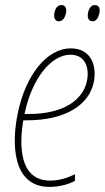

<svg xmlns="http://www.w3.org/2000/svg" viewBox="-20 -728 414 758"><path d="M346 -644C359 -644 367 -655 372 -674C377 -696 370 -708 354 -708C341 -708 332 -697 328 -679C323 -657 330 -644 346 -644ZM213 -644C226 -644 235 -655 240 -674C245 -696 238 -708 222 -708C209 -708 199 -697 195 -679C191 -657 197 -644 213 -644ZM176 10C214 10 253 -1 276 -14V-40C249 -27 216 -15 178 -15C57 -15 55 -152 72 -253H86C240 -253 332 -315 350 -403C363 -463 343 -537 260 -537C164 -537 82 -431 51 -285C25 -164 27 10 176 10ZM78 -283C106 -416 181 -512 258 -512C322 -512 333 -452 323 -407C307 -334 232 -278 94 -278H77C77 -279 77 -281 78 -283Z"/></svg>

Font: Noto Sans Condensed Thin
Style: Italic
Weight: 100
Width: 3
Italic angle: -12°
Designer: Monotype Design Team
Foundry: Monotype Imaging Inc.
Version: Version 2.013